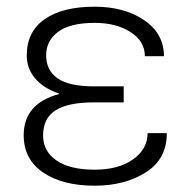

<svg xmlns="http://www.w3.org/2000/svg" viewBox="-20 -557 583 585"><path d="M52.2 -145Q52.2 -193.4 79.1 -224.6Q106 -255.9 159.7 -270.5V-272Q112.3 -288.1 86.9 -318.4Q61.5 -348.6 61.5 -387.7Q61.5 -460.4 116 -498.5Q170.4 -536.6 268.6 -536.6Q358.9 -536.6 419.2 -495.6Q479.5 -454.6 479.5 -385.7H421.4Q421.4 -431.2 377.9 -459.2Q334.5 -487.3 268.6 -487.3Q193.4 -487.3 157 -460Q120.6 -432.6 120.6 -388.7Q120.6 -342.8 155.3 -318.4Q189.9 -293.9 266.6 -293.9H356.9V-245.1H266.6Q187.5 -245.1 149.4 -220.9Q111.3 -196.8 111.3 -144Q111.3 -96.2 152.1 -68.1Q192.9 -40 268.6 -40Q341.3 -40 385.5 -71.5Q429.7 -103 429.7 -151.4H488.3Q488.3 -71.8 423.8 -31.5Q359.4 8.8 268.6 8.8Q170.4 8.8 111.3 -31.5Q52.2 -71.8 52.2 -145Z"/></svg>

Font: Franko
Style: Light
Weight: 300
Designer: Google
Version: Version 1.200310; 2013